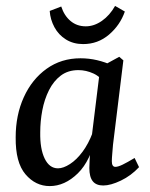

<svg xmlns="http://www.w3.org/2000/svg" viewBox="-20 -620 508 649"><path d="M148 9Q100 9 66 -31Q32 -71 33 -156Q33 -231 60.5 -291.5Q88 -352 137.5 -387.5Q187 -423 252 -423Q281 -423 308.5 -416.5Q336 -410 359 -399L339 -332Q321 -360 296 -371.5Q271 -383 245 -383Q210 -383 185.5 -364.5Q161 -346 145.5 -315Q130 -284 123 -247Q116 -210 116 -173Q115 -117 131 -84Q147 -51 176 -51Q194 -51 216.5 -65.5Q239 -80 259 -107Q279 -134 293 -171L305 -164Q287 -77 243 -34Q199 9 148 9ZM329 7Q305 7 293.5 -7.5Q282 -22 282 -52Q282 -63 283 -80.5Q284 -98 286 -125L319 -393L383 -428L397 -416L362 -131Q361 -118 359.5 -101Q358 -84 358 -75Q358 -56 370 -56Q379 -56 394.5 -63.5Q410 -71 435 -86L450 -55Q423 -26 388.5 -9.5Q354 7 329 7ZM261 -471Q228 -471 203 -486.5Q178 -502 164 -528Q150 -554 148 -583L187 -598Q197 -567 218.5 -549Q240 -531 270 -531Q298 -531 324.5 -549.5Q351 -568 369 -600L402 -581Q386 -535 348.5 -503Q311 -471 261 -471Z"/></svg>

Font: Rasa
Style: Italic
Weight: 400
Italic angle: -7.10001°
Designer: Anna Giedrys (Yrsa+Rasa design), David Brezina (Yrsa art-direction, Rasa art-direction, design)
Foundry: Rosetta Type Foundry
Version: Version 2.004